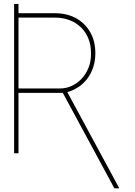

<svg xmlns="http://www.w3.org/2000/svg" viewBox="-20 -796 701 997"><path d="M598 181.8H573.9L306.1 -313.9H76V0H53.3V-775.6H76V-727.3H266.3Q298.3 -727.3 326 -720.3Q353.7 -713.4 376.6 -700.5Q399.5 -687.5 417.6 -669.4Q435.7 -651.3 448.5 -628.9Q475.1 -582.4 475.1 -519.9Q475.1 -480.5 464.1 -447.1Q453.1 -413.7 433.8 -388Q414.4 -362.2 387.6 -344.3Q360.8 -326.3 329.5 -317.8L598 179ZM292.6 -336.6Q323.2 -336.6 352.1 -349.8Q381 -362.9 403.6 -386.9Q426.1 -410.9 439.6 -444.1Q453.1 -477.3 452.4 -517.4V-519.9Q452.8 -561.8 438.9 -595.9Q425.1 -630 400.2 -654.1Q375.4 -678.3 341.1 -691.4Q306.8 -704.5 266.3 -704.5H76V-336.6Z"/></svg>

Font: Linik Sans Thin
Style: Regular
Weight: 100
Designer: Fonts by Rasmus Andersson / Changes by Cristiano Sobral with parts from Marc Monis
Foundry: rsms
Version: Version 3.020; ttfautohint (v1.6)